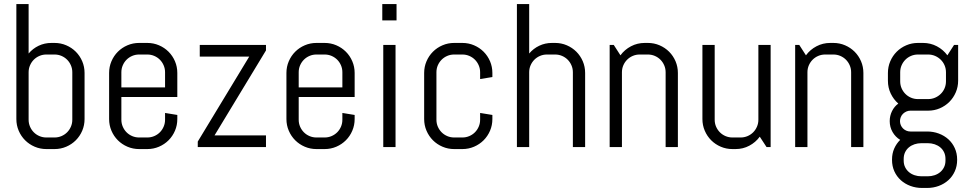

<svg xmlns="http://www.w3.org/2000/svg" viewBox="-20 -720 4761 940"><path d="M394 -137.2Q394 -106.9 382.6 -80.1Q371.1 -53.2 351.1 -33.2Q331.1 -13.2 304.2 -1.7Q277.3 9.8 247.1 9.8H207Q176.8 9.8 149.9 -1.7Q123 -13.2 103 -33.2Q83 -53.2 71.5 -80.1Q60.1 -106.9 60.1 -137.2V-700.2H120.1V-458Q140.6 -482.4 169.4 -496.1Q198.2 -509.8 231.9 -509.8H247.1Q277.3 -509.8 304.2 -498.3Q331.1 -486.8 351.1 -466.8Q371.1 -446.8 382.6 -419.9Q394 -393.1 394 -362.8V-137.2ZM334 -366.2Q334 -384.3 327.1 -400.1Q320.3 -416 308.6 -427.7Q296.9 -439.5 281 -446.3Q265.1 -453.1 247.1 -453.1H207Q189 -453.1 173.1 -446.3Q157.2 -439.5 145.5 -427.7Q133.8 -416 127 -400.1Q120.1 -384.3 120.1 -366.2V-133.8Q120.1 -115.7 127 -99.9Q133.8 -84 145.5 -72.3Q157.2 -60.5 173.1 -53.7Q189 -46.9 207 -46.9H247.1Q265.1 -46.9 281 -53.7Q296.9 -60.5 308.6 -72.3Q320.3 -84 327.1 -99.9Q334 -115.7 334 -133.8Z M848.1 -137.2Q848.1 -106.9 836.7 -80.1Q825.2 -53.2 805.2 -33.2Q785.2 -13.2 758.3 -1.7Q731.4 9.8 701.2 9.8H661.1Q630.9 9.8 604 -1.7Q577.1 -13.2 557.1 -33.2Q537.1 -53.2 525.6 -80.1Q514.2 -106.9 514.2 -137.2V-362.8Q514.2 -393.1 525.6 -419.9Q537.1 -446.8 557.1 -466.8Q577.1 -486.8 604 -498.3Q630.9 -509.8 661.1 -509.8H701.2Q731.4 -509.8 758.3 -498.3Q785.2 -486.8 805.2 -466.8Q825.2 -446.8 836.7 -419.9Q848.1 -393.1 848.1 -362.8V-245.1H574.2V-133.8Q574.2 -115.7 581.1 -99.9Q587.9 -84 599.6 -72.3Q611.3 -60.5 627.2 -53.7Q643.1 -46.9 661.1 -46.9H701.2Q719.2 -46.9 735.1 -53.7Q751 -60.5 762.7 -72.3Q774.4 -84 781.2 -99.9Q788.1 -115.7 788.1 -133.8V-167L848.1 -157.2V-137.2ZM788.1 -366.2Q788.1 -384.3 781.2 -400.1Q774.4 -416 762.7 -427.7Q751 -439.5 735.1 -446.3Q719.2 -453.1 701.2 -453.1H661.1Q643.1 -453.1 627.2 -446.3Q611.3 -439.5 599.6 -427.7Q587.9 -416 581.1 -400.1Q574.2 -384.3 574.2 -366.2V-292H788.1Z M948.2 0V-26.9L1200.2 -442.9H958V-500H1282.2V-473.1L1030.3 -57.1H1282.2V0Z M1716.3 -137.2Q1716.3 -106.9 1704.8 -80.1Q1693.4 -53.2 1673.3 -33.2Q1653.3 -13.2 1626.5 -1.7Q1599.6 9.8 1569.3 9.8H1529.3Q1499 9.8 1472.2 -1.7Q1445.3 -13.2 1425.3 -33.2Q1405.3 -53.2 1393.8 -80.1Q1382.3 -106.9 1382.3 -137.2V-362.8Q1382.3 -393.1 1393.8 -419.9Q1405.3 -446.8 1425.3 -466.8Q1445.3 -486.8 1472.2 -498.3Q1499 -509.8 1529.3 -509.8H1569.3Q1599.6 -509.8 1626.5 -498.3Q1653.3 -486.8 1673.3 -466.8Q1693.4 -446.8 1704.8 -419.9Q1716.3 -393.1 1716.3 -362.8V-245.1H1442.4V-133.8Q1442.4 -115.7 1449.2 -99.9Q1456.1 -84 1467.8 -72.3Q1479.5 -60.5 1495.4 -53.7Q1511.2 -46.9 1529.3 -46.9H1569.3Q1587.4 -46.9 1603.3 -53.7Q1619.1 -60.5 1630.9 -72.3Q1642.6 -84 1649.4 -99.9Q1656.2 -115.7 1656.2 -133.8V-167L1716.3 -157.2V-137.2ZM1656.2 -366.2Q1656.2 -384.3 1649.4 -400.1Q1642.6 -416 1630.9 -427.7Q1619.1 -439.5 1603.3 -446.3Q1587.4 -453.1 1569.3 -453.1H1529.3Q1511.2 -453.1 1495.4 -446.3Q1479.5 -439.5 1467.8 -427.7Q1456.1 -416 1449.2 -400.1Q1442.4 -384.3 1442.4 -366.2V-292H1656.2Z M1851.6 -620.1V-700.2H1921.4V-620.1ZM1856.4 0V-500H1916.5V0Z M2390.6 -137.2Q2390.6 -106.9 2379.2 -80.1Q2367.7 -53.2 2347.7 -33.2Q2327.6 -13.2 2300.8 -1.7Q2273.9 9.8 2243.7 9.8H2203.6Q2173.3 9.8 2146.5 -1.7Q2119.6 -13.2 2099.6 -33.2Q2079.6 -53.2 2068.1 -80.1Q2056.6 -106.9 2056.6 -137.2V-362.8Q2056.6 -393.1 2068.1 -419.9Q2079.6 -446.8 2099.6 -466.8Q2119.6 -486.8 2146.5 -498.3Q2173.3 -509.8 2203.6 -509.8H2243.7Q2273.9 -509.8 2300.8 -498.3Q2327.6 -486.8 2347.7 -466.8Q2367.7 -446.8 2379.2 -419.9Q2390.6 -393.1 2390.6 -362.8V-342.8L2330.6 -333V-366.2Q2330.6 -384.3 2323.7 -400.1Q2316.9 -416 2305.2 -427.7Q2293.5 -439.5 2277.6 -446.3Q2261.7 -453.1 2243.7 -453.1H2203.6Q2185.5 -453.1 2169.7 -446.3Q2153.8 -439.5 2142.1 -427.7Q2130.4 -416 2123.5 -400.1Q2116.7 -384.3 2116.7 -366.2V-133.8Q2116.7 -115.7 2123.5 -99.9Q2130.4 -84 2142.1 -72.3Q2153.8 -60.5 2169.7 -53.7Q2185.5 -46.9 2203.6 -46.9H2243.7Q2261.7 -46.9 2277.6 -53.7Q2293.5 -60.5 2305.2 -72.3Q2316.9 -84 2323.7 -99.9Q2330.6 -115.7 2330.6 -133.8V-167L2390.6 -157.2V-137.2Z M2784.7 0V-366.2Q2784.7 -384.3 2777.8 -400.1Q2771 -416 2759.3 -427.7Q2747.6 -439.5 2731.7 -446.3Q2715.8 -453.1 2697.8 -453.1H2657.7Q2639.6 -453.1 2623.8 -446.3Q2607.9 -439.5 2596.2 -427.7Q2584.5 -416 2577.6 -400.1Q2570.8 -384.3 2570.8 -366.2V0H2510.7V-700.2H2570.8V-458Q2591.3 -482.4 2620.1 -496.1Q2648.9 -509.8 2682.6 -509.8H2697.8Q2728 -509.8 2754.9 -498.3Q2781.7 -486.8 2801.8 -466.8Q2821.8 -446.8 2833.3 -419.9Q2844.7 -393.1 2844.7 -362.8V0Z M3238.8 0V-366.2Q3238.8 -384.3 3231.9 -400.1Q3225.1 -416 3213.4 -427.7Q3201.7 -439.5 3185.8 -446.3Q3169.9 -453.1 3151.9 -453.1H3111.8Q3093.8 -453.1 3077.9 -446.3Q3062 -439.5 3050.3 -427.7Q3038.6 -416 3031.7 -400.1Q3024.9 -384.3 3024.9 -366.2V0H2964.8V-500H2984.9L3017.6 -449.2Q3038.1 -477.1 3069.1 -493.4Q3100.1 -509.8 3136.7 -509.8H3151.9Q3182.1 -509.8 3209 -498.3Q3235.8 -486.8 3255.9 -466.8Q3275.9 -446.8 3287.4 -419.9Q3298.8 -393.1 3298.8 -362.8V0Z M3732.9 0 3699.7 -50.8Q3679.2 -22.9 3648.4 -6.6Q3617.7 9.8 3581.1 9.8H3565.9Q3535.6 9.8 3508.8 -1.7Q3481.9 -13.2 3461.9 -33.2Q3441.9 -53.2 3430.4 -80.1Q3418.9 -106.9 3418.9 -137.2V-500H3479V-133.8Q3479 -115.7 3485.8 -99.9Q3492.7 -84 3504.4 -72.3Q3516.1 -60.5 3532 -53.7Q3547.9 -46.9 3565.9 -46.9H3606Q3624 -46.9 3639.9 -53.7Q3655.8 -60.5 3667.5 -72.3Q3679.2 -84 3686 -99.9Q3692.9 -115.7 3692.9 -133.8V-500H3752.9V0Z M4147 0V-366.2Q4147 -384.3 4140.1 -400.1Q4133.3 -416 4121.6 -427.7Q4109.9 -439.5 4094 -446.3Q4078.1 -453.1 4060.1 -453.1H4020Q4002 -453.1 3986.1 -446.3Q3970.2 -439.5 3958.5 -427.7Q3946.8 -416 3939.9 -400.1Q3933.1 -384.3 3933.1 -366.2V0H3873V-500H3893.1L3925.8 -449.2Q3946.3 -477.1 3977.3 -493.4Q4008.3 -509.8 4044.9 -509.8H4060.1Q4090.3 -509.8 4117.2 -498.3Q4144 -486.8 4164.1 -466.8Q4184.1 -446.8 4195.6 -419.9Q4207 -393.1 4207 -362.8V0Z M4666 63Q4666 93.3 4654.5 118.7Q4643.1 144 4623 162.1Q4603 180.2 4576.2 190.2Q4549.3 200.2 4519 200.2H4494.1Q4463.9 200.2 4437 190.2Q4410.2 180.2 4390.1 162.1Q4370.1 144 4358.6 118.7Q4347.2 93.3 4347.2 63V61Q4347.2 31.7 4357.9 7.3Q4368.7 -17.1 4387.2 -35.2Q4363.8 -49.3 4349.9 -73.5Q4335.9 -97.7 4335.9 -127Q4335.9 -153.3 4347.2 -176Q4358.4 -198.7 4377.9 -212.9Q4354.5 -233.4 4340.8 -262.2Q4327.1 -291 4327.1 -325.2V-362.8Q4327.1 -393.1 4338.6 -419.9Q4350.1 -446.8 4370.1 -466.8Q4390.1 -486.8 4417 -498.3Q4443.8 -509.8 4474.1 -509.8H4499Q4535.6 -509.8 4566.7 -493.4Q4597.7 -477.1 4618.2 -449.2L4650.9 -500H4670.9V-325.2Q4670.9 -294.9 4659.4 -268.1Q4647.9 -241.2 4627.9 -221.2Q4607.9 -201.2 4581.1 -189.7Q4554.2 -178.2 4523.9 -178.2H4437Q4426.8 -178.2 4417.5 -174.1Q4408.2 -169.9 4401.1 -163.1Q4394 -156.2 4390.1 -146.7Q4386.2 -137.2 4386.2 -127Q4386.2 -116.7 4390.1 -107.4Q4394 -98.1 4401.1 -91.1Q4408.2 -84 4417.5 -80.1Q4426.8 -76.2 4437 -76.2H4519Q4549.3 -76.2 4576.2 -66.2Q4603 -56.2 4623 -38.1Q4643.1 -20 4654.5 5.4Q4666 30.8 4666 61V63ZM4611.3 -366.2Q4611.3 -384.3 4604.5 -400.1Q4597.7 -416 4585.7 -427.7Q4573.7 -439.5 4557.9 -446.3Q4542 -453.1 4523.9 -453.1H4474.1Q4456.1 -453.1 4440.2 -446.3Q4424.3 -439.5 4412.6 -427.7Q4400.9 -416 4394 -400.1Q4387.2 -384.3 4387.2 -366.2V-321.8Q4387.2 -303.7 4394 -287.8Q4400.9 -272 4412.6 -260.3Q4424.3 -248.5 4440.2 -241.7Q4456.1 -234.9 4474.1 -234.9H4523.9Q4542 -234.9 4557.9 -241.7Q4573.7 -248.5 4585.7 -260.3Q4597.7 -272 4604.5 -287.8Q4611.3 -303.7 4611.3 -321.8ZM4608.9 58.1Q4608.9 40 4602.1 25.6Q4595.2 11.2 4583.5 1.5Q4571.8 -8.3 4555.9 -13.7Q4540 -19 4522 -19H4491.2Q4473.1 -19 4457.3 -13.7Q4441.4 -8.3 4429.7 1.5Q4418 11.2 4411.1 25.6Q4404.3 40 4404.3 58.1V65.9Q4404.3 84 4411.1 98.1Q4418 112.3 4429.7 122.3Q4441.4 132.3 4457.3 137.7Q4473.1 143.1 4491.2 143.1H4522Q4540 143.1 4555.9 137.7Q4571.8 132.3 4583.5 122.3Q4595.2 112.3 4602.1 98.1Q4608.9 84 4608.9 65.9Z"/></svg>

Font: Abel
Style: Regular
Weight: 400
Designer: Matthew Desmond
Foundry: Matthew Desmond
Version: Version 1.002